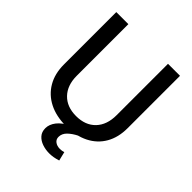

<svg xmlns="http://www.w3.org/2000/svg" viewBox="-249 -841 1182 1182"><g transform="rotate(45 342.5 -249.5)"><path d="M342.3 12.2Q256.8 12.2 194.8 -19.3Q132.8 -50.8 98.9 -108.9Q64.9 -167 64.9 -247.1V-703.1H169.9V-253.9Q169.9 -170.9 216.1 -123Q262.2 -75.2 342.3 -75.2Q422.9 -75.2 469 -123.3Q515.1 -171.4 515.1 -255.9V-703.1H619.6V-247.1Q619.6 -167 586.2 -108.9Q552.7 -50.8 490.5 -19.3Q428.2 12.2 342.3 12.2ZM387.7 204.1Q355.5 204.1 326.4 194.1Q297.4 184.1 279.3 163.6Q261.2 143.1 261.2 111.3Q261.2 78.1 285.6 46.4Q310.1 14.6 364.3 -12.2H392.1V0H438Q401.9 18.1 379.2 40.5Q356.4 63 356.4 91.8Q356.4 113.8 373.3 126Q390.1 138.2 414.1 138.2Q433.1 138.2 448.2 132.8L462.4 191.4Q440.4 198.2 422.6 201.2Q404.8 204.1 387.7 204.1Z"/></g></svg>

Font: Schibsted Grotesk Medium
Style: Regular
Weight: 500
Designer: Bakken & Baeck AS, Henrik Kongsvoll
Foundry: Schibsted ASA
Version: Version 1.100;gftools[0.9.25]